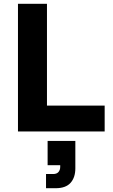

<svg xmlns="http://www.w3.org/2000/svg" viewBox="-20 -695 598 1015"><path d="M75 0V-675H228.3V-136.7H533.3V0ZM223.3 300V225H260.8Q280 225 289.2 214.2Q298.3 203.3 298.3 187.5V178.3H231.7V50H378.3V195Q378.3 243.3 352.9 271.7Q327.5 300 274.2 300Z"/></svg>

Font: Funnel Sans ExtraBold
Style: Regular
Weight: 800
Version: Version 1.000; Beta; Release 5; Build 24; ttfautohint (v1.8.